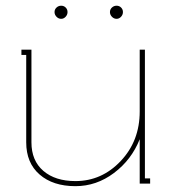

<svg xmlns="http://www.w3.org/2000/svg" viewBox="-20 -636 593 665"><path d="M383.8 -570.8Q374.5 -570.8 367.7 -577.9Q360.8 -585 360.8 -594.2Q360.8 -603.5 367.7 -609.9Q374.5 -616.2 383.8 -616.2Q393.1 -616.2 399.4 -609.9Q405.8 -603.5 405.8 -594.2Q405.8 -585 399.2 -577.9Q392.6 -570.8 383.8 -570.8ZM191.9 -570.8Q182.6 -570.8 175.8 -577.9Q168.9 -585 168.9 -594.2Q168.9 -603.5 175.8 -609.9Q182.6 -616.2 191.9 -616.2Q201.2 -616.2 207.5 -609.9Q213.9 -603.5 213.9 -594.2Q213.9 -585 207.3 -577.9Q200.7 -570.8 191.9 -570.8ZM241.2 8.8Q163.6 8.8 117.2 -31.5Q70.8 -71.8 70.8 -143.1V-445.8H54.2V-463.9H88.9V-143.1Q88.9 -79.6 130.1 -44.2Q171.4 -8.8 241.2 -8.8Q332.5 -8.8 398.2 -78.4Q463.9 -147.9 463.9 -250V-463.9H481.9V-18.1H500V0H463.9V-153.8Q435.5 -82.5 374.8 -36.9Q314 8.8 241.2 8.8Z"/></svg>

Font: Rawengulk
Style: Light
Weight: 300
Version: Version 0.92